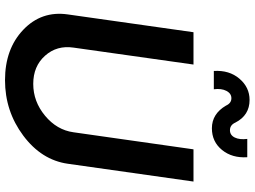

<svg xmlns="http://www.w3.org/2000/svg" viewBox="-146 -870 1026 774"><g transform="rotate(90 367.0 -483.0)"><path d="M497.1 -824.2Q439 -824.2 405.8 -880.9Q396 -902.8 376 -902.8Q356.9 -902.8 346.4 -882.8Q335.9 -862.8 339.8 -832H266.1Q262.2 -894 297.1 -935.1Q332 -976.1 382.8 -976.1Q444.8 -976.1 474.1 -918.9Q483.9 -897 504.9 -897Q524.9 -897 534.4 -916.5Q543.9 -936 540 -966.8H613.8Q617.7 -905.8 584.5 -865Q551.3 -824.2 497.1 -824.2ZM303.2 9.8Q177.2 9.8 100.1 -63.7Q22.9 -137.2 38.1 -243.2L109.9 -750H240.2L171.9 -266.1Q162.1 -199.2 204.6 -151.6Q247.1 -104 318.1 -104Q389.2 -104 446.5 -151.6Q503.9 -199.2 513.2 -266.1L582 -750H711.9L640.1 -243.2Q625 -137.2 526.6 -63.7Q428.2 9.8 303.2 9.8Z"/></g></svg>

Font: Oakes Grotesk
Style: SemiBold Italic
Weight: 600
Designer: Samuel Oakes
Foundry: Samuel Oakes
Version: Version 1.0 | wf-rip DC20170320